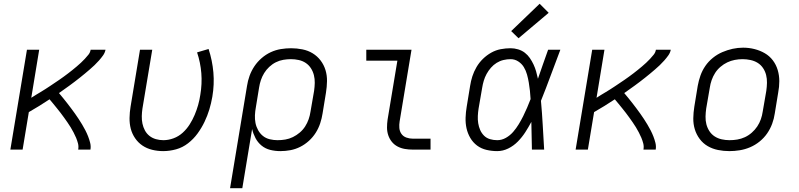

<svg xmlns="http://www.w3.org/2000/svg" viewBox="-20 -794 4240 1019"><path d="M35 0 123 -530H188L146 -275Q158 -283 170.5 -290.5Q183 -298 195.5 -305.5Q208 -313 220.5 -321Q233 -329 245 -337Q257 -345 269.5 -353.5Q282 -362 294 -370Q306 -378 318 -387Q330 -396 341.5 -404.5Q353 -413 364.5 -422.5Q376 -432 387.5 -441.5Q399 -451 409.5 -461Q420 -471 430 -481.5Q440 -492 449.5 -504Q459 -516 461 -530H540Q537 -514 527 -500Q517 -486 505.5 -473Q494 -460 481.5 -448Q469 -436 456 -425Q443 -414 430 -403Q417 -392 403.5 -381.5Q390 -371 376.5 -360.5Q363 -350 349 -340Q335 -330 321 -320Q307 -310 293 -300Q304 -287 315 -273.5Q326 -260 336.5 -246.5Q347 -233 357.5 -219Q368 -205 378 -191Q388 -177 397.5 -162.5Q407 -148 416 -133Q425 -118 433 -102.5Q441 -87 447.5 -70.5Q454 -54 458.5 -36Q463 -18 460 0H395Q398 -17 394 -32.5Q390 -48 384 -62.5Q378 -77 370.5 -91Q363 -105 355 -118.5Q347 -132 338 -144.5Q329 -157 320 -170Q311 -183 301.5 -195Q292 -207 282.5 -219Q273 -231 263 -243Q253 -255 243 -267Q216 -249 188.5 -232Q161 -215 133 -199L100 0Z M846 8Q816 8 787.5 1Q759 -6 736 -21.5Q713 -37 697 -60.5Q681 -84 674 -111Q667 -138 667.5 -168Q668 -198 673 -228L723 -530H788L736 -218Q733 -198 732.5 -177.5Q732 -157 736 -138Q740 -119 749 -102Q758 -85 773 -73Q788 -61 807.5 -55.5Q827 -50 847 -50Q874 -50 901 -60Q928 -70 949.5 -89.5Q971 -109 986.5 -133.5Q1002 -158 1013 -184Q1024 -210 1031.5 -236.5Q1039 -263 1043 -290Q1053 -349 1048.5 -405.5Q1044 -462 1026 -516L1087 -534Q1107 -473 1112.5 -409.5Q1118 -346 1107 -281Q1101 -246 1091 -213Q1081 -180 1065.5 -147.5Q1050 -115 1028.5 -85.5Q1007 -56 978 -33.5Q949 -11 914.5 -1.5Q880 8 846 8Z M1201 205 1291 -338Q1295 -365 1304.5 -391.5Q1314 -418 1330 -442Q1346 -466 1368.5 -485.5Q1391 -505 1417 -517Q1443 -529 1470.5 -533.5Q1498 -538 1525 -538Q1555 -538 1585 -532Q1615 -526 1639.5 -511Q1664 -496 1681.5 -473Q1699 -450 1707.5 -422Q1716 -394 1715.5 -363.5Q1715 -333 1710 -302L1692 -192Q1688 -166 1679.5 -140Q1671 -114 1656 -90Q1641 -66 1619.5 -46.5Q1598 -27 1573 -14.5Q1548 -2 1521.5 3Q1495 8 1468 8Q1440 8 1414 1.5Q1388 -5 1368 -21.5Q1348 -38 1336 -61Q1324 -84 1318 -109L1266 205ZM1453 -50Q1474 -50 1494.5 -53.5Q1515 -57 1534.5 -66.5Q1554 -76 1571 -90.5Q1588 -105 1599.5 -123Q1611 -141 1618 -161Q1625 -181 1628 -202L1647 -312Q1650 -333 1650.5 -354Q1651 -375 1646 -395Q1641 -415 1630 -432Q1619 -449 1602.5 -460Q1586 -471 1565.5 -475.5Q1545 -480 1524 -480Q1504 -480 1483.5 -476.5Q1463 -473 1444 -463.5Q1425 -454 1409 -439Q1393 -424 1382 -406Q1371 -388 1364.5 -368.5Q1358 -349 1355 -329L1338 -225Q1334 -204 1333 -182.5Q1332 -161 1336 -141Q1340 -121 1350 -103Q1360 -85 1375.5 -72.5Q1391 -60 1411.5 -55Q1432 -50 1453 -50Z M2171 0Q2149 0 2128.5 -3.5Q2108 -7 2090 -16.5Q2072 -26 2059.5 -41.5Q2047 -57 2040.5 -76.5Q2034 -96 2034 -117Q2034 -138 2037 -159L2089 -472H1924V-530H2164L2101 -150Q2098 -132 2099.5 -114.5Q2101 -97 2110.5 -83.5Q2120 -70 2136.5 -64Q2153 -58 2171 -58H2265V0Z M2619 8Q2590 8 2562 1.5Q2534 -5 2512 -21.5Q2490 -38 2476 -62Q2462 -86 2456 -113Q2450 -140 2451 -169.5Q2452 -199 2457 -228L2475 -338Q2479 -364 2487 -389Q2495 -414 2509 -438Q2523 -462 2543 -481.5Q2563 -501 2587 -514.5Q2611 -528 2637.5 -533Q2664 -538 2690 -538Q2710 -538 2730 -532Q2750 -526 2765.5 -514Q2781 -502 2792 -486Q2803 -470 2811.5 -452Q2820 -434 2825.5 -414.5Q2831 -395 2835 -376Q2848 -414 2861.5 -452.5Q2875 -491 2889 -530H2954Q2928 -462 2903 -394Q2878 -326 2851 -259Q2857 -194 2860.5 -129.5Q2864 -65 2868 0H2803Q2802 -37 2801.5 -73.5Q2801 -110 2800 -147Q2785 -119 2768 -92.5Q2751 -66 2728.5 -43Q2706 -20 2677.5 -6Q2649 8 2619 8ZM2619 -50Q2643 -50 2665 -62.5Q2687 -75 2703.5 -94Q2720 -113 2733 -134.5Q2746 -156 2757 -178Q2768 -200 2777.5 -222.5Q2787 -245 2796 -268Q2795 -290 2792.5 -312Q2790 -334 2786.5 -355.5Q2783 -377 2777 -398.5Q2771 -420 2760 -438Q2749 -456 2730.5 -468Q2712 -480 2690 -480Q2671 -480 2652 -475.5Q2633 -471 2616 -460.5Q2599 -450 2585.5 -434.5Q2572 -419 2562.5 -401.5Q2553 -384 2547.5 -365.5Q2542 -347 2539 -328L2520 -218Q2517 -199 2516 -179Q2515 -159 2518 -140Q2521 -121 2528.5 -104Q2536 -87 2549 -74Q2562 -61 2580.5 -55.5Q2599 -50 2619 -50ZM2732 -591 2693 -629 2844 -774 2892 -726Z M3035 0 3123 -530H3188L3146 -275Q3158 -283 3170.5 -290.5Q3183 -298 3195.5 -305.5Q3208 -313 3220.5 -321Q3233 -329 3245 -337Q3257 -345 3269.5 -353.5Q3282 -362 3294 -370Q3306 -378 3318 -387Q3330 -396 3341.5 -404.5Q3353 -413 3364.5 -422.5Q3376 -432 3387.5 -441.5Q3399 -451 3409.5 -461Q3420 -471 3430 -481.5Q3440 -492 3449.5 -504Q3459 -516 3461 -530H3540Q3537 -514 3527 -500Q3517 -486 3505.5 -473Q3494 -460 3481.5 -448Q3469 -436 3456 -425Q3443 -414 3430 -403Q3417 -392 3403.5 -381.5Q3390 -371 3376.5 -360.5Q3363 -350 3349 -340Q3335 -330 3321 -320Q3307 -310 3293 -300Q3304 -287 3315 -273.5Q3326 -260 3336.5 -246.5Q3347 -233 3357.5 -219Q3368 -205 3378 -191Q3388 -177 3397.5 -162.5Q3407 -148 3416 -133Q3425 -118 3433 -102.5Q3441 -87 3447.5 -70.5Q3454 -54 3458.5 -36Q3463 -18 3460 0H3395Q3398 -17 3394 -32.5Q3390 -48 3384 -62.5Q3378 -77 3370.5 -91Q3363 -105 3355 -118.5Q3347 -132 3338 -144.5Q3329 -157 3320 -170Q3311 -183 3301.5 -195Q3292 -207 3282.5 -219Q3273 -231 3263 -243Q3253 -255 3243 -267Q3216 -249 3188.5 -232Q3161 -215 3133 -199L3100 0Z M3851 8Q3820 8 3790.5 2Q3761 -4 3736 -18.5Q3711 -33 3693.5 -56.5Q3676 -80 3667.5 -108Q3659 -136 3659.5 -166.5Q3660 -197 3665 -228L3683 -338Q3688 -366 3697.5 -393Q3707 -420 3723.5 -444Q3740 -468 3763.5 -487Q3787 -506 3814 -517.5Q3841 -529 3868.5 -535Q3896 -541 3924 -541Q3955 -541 3984.5 -533.5Q4014 -526 4039 -511.5Q4064 -497 4081.5 -474Q4099 -451 4107.5 -422.5Q4116 -394 4116 -363.5Q4116 -333 4110 -302L4092 -192Q4088 -164 4078 -137Q4068 -110 4051.5 -86Q4035 -62 4011.5 -43Q3988 -24 3961 -12.5Q3934 -1 3906 3.5Q3878 8 3851 8ZM3852 -50Q3873 -50 3893.5 -53.5Q3914 -57 3933.5 -66Q3953 -75 3970 -90Q3987 -105 3999 -123Q4011 -141 4018 -161Q4025 -181 4028 -202L4047 -312Q4050 -333 4050.5 -354.5Q4051 -376 4046 -396Q4041 -416 4029.5 -433Q4018 -450 4001 -460.5Q3984 -471 3963 -475.5Q3942 -480 3921 -480Q3900 -480 3879.5 -476Q3859 -472 3840 -463Q3821 -454 3804 -439.5Q3787 -425 3775.5 -407Q3764 -389 3757 -369Q3750 -349 3747 -328L3728 -218Q3725 -197 3724.5 -175.5Q3724 -154 3729 -134.5Q3734 -115 3745 -98Q3756 -81 3773 -70Q3790 -59 3810.5 -54.5Q3831 -50 3852 -50Z"/></svg>

Font: Iosevka Curly LtExObl
Style: Regular
Weight: 300
Width: 7
Italic angle: -9°
Monospace: yes
Designer: Belleve Invis
Foundry: Belleve Invis
Version: Version 11.1.0; ttfautohint (v1.8.3)